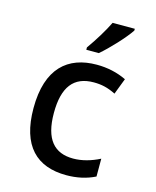

<svg xmlns="http://www.w3.org/2000/svg" viewBox="-116 -846 762 936"><g transform="rotate(15 265.0 -378.0)"><path d="M245 -618V-606H308C352 -643 421 -717 447 -757V-766H335C313 -721 280 -667 245 -618ZM309 10C360 10 409 0 453 -22V-112C410 -90 364 -77 320 -77C225 -77 172 -134 172 -268C172 -399 221 -462 322 -462C361 -462 393 -455 433 -435L464 -516C418 -538 368 -549 314 -549C169 -549 70 -467 70 -265C70 -74 159 10 309 10Z"/></g></svg>

Font: Noto Sans Mono Condensed Medium
Style: Regular
Weight: 500
Width: 3
Designer: Monotype Design Team
Foundry: Monotype Imaging Inc.
Version: Version 2.014